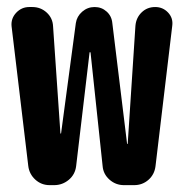

<svg xmlns="http://www.w3.org/2000/svg" viewBox="-20 -540 540 560"><path d="M432.6 -519.5Q455.1 -519.5 470.2 -503.4Q485.4 -487.3 482.4 -464.8L433.6 -55.7Q430.7 -31.2 413.1 -15.6Q395.5 0 371.1 0H341.8Q317.4 0 299.3 -16.1Q281.2 -32.2 279.3 -55.7L244.1 -386.7Q244.1 -387.7 242.2 -387.7Q241.2 -387.7 241.2 -386.7L202.1 -55.7Q199.2 -31.2 180.7 -15.6Q162.1 0 137.7 0H125Q100.6 0 83 -16.1Q65.4 -32.2 62.5 -55.7L13.7 -463.9Q11.7 -486.3 27.3 -502.9Q43 -519.5 65.4 -519.5H74.2Q98.6 -519.5 116.2 -503.4Q133.8 -487.3 134.8 -462.9L156.2 -151.4Q156.2 -150.4 157.2 -150.4Q158.2 -150.4 158.2 -151.4L201.2 -472.7Q204.1 -492.2 219.7 -505.9Q235.4 -519.5 255.9 -519.5Q276.4 -519.5 291 -506.3Q305.7 -493.2 307.6 -472.7L350.6 -121.1Q350.6 -120.1 351.6 -120.1Q352.5 -120.1 352.5 -121.1L375 -464.8Q377 -488.3 393.1 -503.9Q409.2 -519.5 432.6 -519.5Z"/></svg>

Font: Rounded Mgen+ 1mn bold
Style: Bold
Weight: 700
Designer: [Source Han Sans]
Ryoko NISHIZUKA  (kana & ideographs); Paul D. Hunt (Latin, Greek & Cyrillic); Wenlong ZHANG  (bopomofo
Version: Version 1.059.20150602